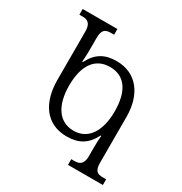

<svg xmlns="http://www.w3.org/2000/svg" viewBox="-167 -839 915 963"><g transform="rotate(30 290.5 -357.0)"><path d="M362 0H564V-33H544C512 -33 496 -44 496 -91V-354C496 -485 430 -573 314 -573C247 -573 201 -548 169 -484H165C167 -510 168 -528 168 -553V-623C168 -670 185 -681 217 -681H236V-714H35V-681H54C82 -681 103 -670 103 -623V-344C103 -208 167 -120 284 -120C352 -120 398 -145 430 -209H434C432 -184 431 -166 431 -143V-90C431 -43 409 -33 381 -33H362ZM300 -162C214 -162 168 -235 168 -348C168 -464 214 -531 300 -531C386 -531 431 -466 431 -349C431 -236 385 -162 300 -162Z"/></g></svg>

Font: Noto Serif Georgian Condensed Light
Style: Regular
Weight: 300
Width: 3
Designer: Monotype Design Team, Akaki Razmadze
Foundry: Google LLC
Version: Version 2.003